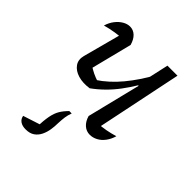

<svg xmlns="http://www.w3.org/2000/svg" viewBox="-198 -597 906 906"><g transform="rotate(45 254.5 -144.0)"><path d="M208 -149Q167 -143 135.5 -152.5Q104 -162 88.5 -184Q73 -206 81 -237L140 -458L172 -426Q137 -424 105.5 -419Q74 -414 46 -406Q54 -432 68.5 -450.5Q83 -469 101 -479.5Q119 -490 137 -490Q159 -490 175.5 -474.5Q192 -459 200 -430L147 -220L137 -235Q172 -210 216 -197L199 -196Q254 -232 300.5 -288Q347 -344 386 -415L398 -391Q362 -317 315.5 -255Q269 -193 208 -149ZM363 6Q340 6 322.5 -9.5Q305 -25 297 -53L363 -320L356 -322L392 -484H459L364 -25L349 -59Q377 -60 403.5 -65Q430 -70 457 -78Q450 -53 435.5 -33.5Q421 -14 402 -4Q383 6 363 6ZM131 202Q109 202 95 192.5Q81 183 78 165L195 127L160 159Q162 111 167.5 82.5Q173 54 184.5 34.5Q196 15 216 -5H232Q225 14 222.5 31.5Q220 49 219 74Q219 94 215.5 116.5Q212 139 202.5 158.5Q193 178 176 190Q159 202 131 202Z"/></g></svg>

Font: Piazzolla 24pt
Style: Italic
Weight: 400
Italic angle: -11.3°
Designer: Juan Pablo del Peral
Foundry: Huerta Tipografica
Version: Version 2.005